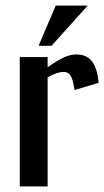

<svg xmlns="http://www.w3.org/2000/svg" viewBox="-20 -663 371 683"><path d="M149.4 -423.8Q168.9 -437.5 183.8 -446.3Q198.7 -455.1 210.4 -460.2Q222.2 -465.3 232.2 -467.3Q242.2 -469.2 252 -469.2Q290 -469.2 308.6 -442.9Q327.1 -416.5 330.6 -368.2L245.1 -342.8Q240.2 -377.9 231.9 -392.6Q223.6 -407.2 206.1 -407.2Q195.8 -407.2 181.9 -402.8Q168 -398.4 149.4 -388.2V0H50.3V-460H149.4ZM178.2 -643.1H292L163.1 -500H117.2Z"/></svg>

Font: Federov2
Style: Regular
Weight: 400
Designer: Olexa M. Volochay | Cyreal.org
Foundry: Olexa M. Volochay | Cyreal.org
Version: Version 1.000